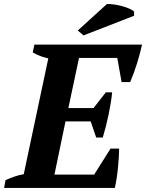

<svg xmlns="http://www.w3.org/2000/svg" viewBox="-44 -918 714 938"><path d="M650 -700Q640 -655 625 -607Q610 -559 592 -517H550L529 -635H342L290 -390H413L473 -467H504Q499 -418 486.5 -358Q474 -298 458 -246H426L399 -325H276L222 -65H416L496 -192H538Q538 -174 536.5 -150Q535 -126 532.5 -100Q530 -74 526 -48Q522 -22 517 0H-24L-17 -38Q3 -47 25.5 -55Q48 -63 72 -67L192 -633Q172 -637 152 -644.5Q132 -652 116 -662L124 -700ZM478 -898Q494 -899 514.5 -896Q535 -893 554.5 -887.5Q574 -882 589.5 -875Q605 -868 611 -861V-841L364 -745L336 -769Z"/></svg>

Font: PT Serif
Style: Bold Italic
Weight: 700
Italic angle: -12°
Designer: A.Korolkova, O.Umpeleva, V.Yefimov
Foundry: ParaType Ltd
Version: Version 1.000W OFL